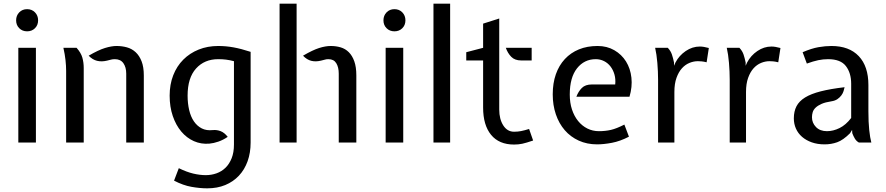

<svg xmlns="http://www.w3.org/2000/svg" viewBox="-20 -778 4834 1048"><path d="M80 0V-517H176V0ZM68 -667Q68 -693 85 -710.5Q102 -728 128 -728Q154 -728 171 -710.5Q188 -693 188 -667Q188 -641 171 -624Q154 -607 128 -607Q102 -607 85 -624Q68 -641 68 -667Z M398 -517Q422 -490 429.5 -463.5Q437 -437 437 -407V0H341V-391Q341 -419 337.5 -450.5Q334 -482 326 -517ZM669 -376Q669 -411 653.5 -433Q638 -455 607 -455Q595 -455 586 -452.5Q577 -450 564 -447Q535 -440 510 -446Q485 -452 464 -474Q517 -505 553 -516Q589 -527 616 -527Q646 -527 673 -519.5Q700 -512 720.5 -493Q741 -474 753 -443Q765 -412 765 -366V0H669Z M906 -256Q906 -317 925.5 -367Q945 -417 980.5 -452.5Q1016 -488 1064.5 -507.5Q1113 -527 1171 -527Q1213 -527 1254.5 -519.5Q1296 -512 1348 -495V0Q1348 56 1331.5 102Q1315 148 1284 181Q1253 214 1209.5 232Q1166 250 1111 250Q1072 250 1026 242Q980 234 930 208L956 140Q999 161 1035 169.5Q1071 178 1103 178Q1134 178 1162 168Q1190 158 1211 137.5Q1232 117 1244.5 85.5Q1257 54 1257 11V-444Q1234 -450 1214 -452.5Q1194 -455 1171 -455Q1096 -455 1050 -404Q1004 -353 1004 -256Q1004 -214 1012.5 -177.5Q1021 -141 1038.5 -115.5Q1056 -90 1081.5 -77Q1107 -64 1142 -68Q1164 -70 1184.5 -62Q1205 -54 1223 -31Q1198 -14 1172 -5Q1146 4 1123 6Q1078 10 1038.5 -7.5Q999 -25 969.5 -60Q940 -95 923 -145Q906 -195 906 -256Z M1506 0V-758H1599V0ZM1829 -376Q1829 -411 1815.5 -433Q1802 -455 1773 -455Q1761 -455 1753.5 -452.5Q1746 -450 1732 -447Q1703 -440 1679 -446Q1655 -452 1634 -474Q1687 -505 1722 -516Q1757 -527 1785 -527Q1814 -527 1839.5 -519.5Q1865 -512 1884 -493Q1903 -474 1914 -443Q1925 -412 1925 -366V0H1829Z M2085 0V-517H2181V0ZM2073 -667Q2073 -693 2090 -710.5Q2107 -728 2133 -728Q2159 -728 2176 -710.5Q2193 -693 2193 -667Q2193 -641 2176 -624Q2159 -607 2133 -607Q2107 -607 2090 -624Q2073 -641 2073 -667Z M2437 0H2346V-758H2437Z M2617 -448H2525V-493L2617 -517V-649L2705 -677V-180Q2705 -128 2727 -93.5Q2749 -59 2786 -59Q2806 -59 2824 -62.5Q2842 -66 2868 -74L2890 -11Q2852 2 2831 6.5Q2810 11 2786 11Q2704 11 2660.5 -42Q2617 -95 2617 -191ZM2825 -448Q2790 -448 2770.5 -468Q2751 -488 2741 -517H2882V-448Z M3338 -317Q3341 -346 3334 -371Q3327 -396 3312.5 -415Q3298 -434 3277 -444.5Q3256 -455 3232 -455Q3169 -455 3129.5 -405Q3090 -355 3090 -262Q3090 -217 3102 -180.5Q3114 -144 3135.5 -117.5Q3157 -91 3186 -76.5Q3215 -62 3249 -62Q3284 -62 3314.5 -69Q3345 -76 3388 -98L3413 -32Q3365 -7 3320 1.5Q3275 10 3239 10Q3184 10 3139 -10.5Q3094 -31 3062.5 -67.5Q3031 -104 3014 -154Q2997 -204 2997 -263Q2997 -324 3014 -372.5Q3031 -421 3063 -455.5Q3095 -490 3140 -508.5Q3185 -527 3242 -527Q3293 -527 3333 -504Q3373 -481 3397 -442.5Q3421 -404 3426.5 -354Q3432 -304 3416 -250H3126Q3137 -279 3156 -298Q3175 -317 3211 -317Z M3625 -517Q3641 -500 3647.5 -480.5Q3654 -461 3659 -437V-419L3667 -437Q3687 -475 3723 -499.5Q3759 -524 3800 -524Q3820 -524 3849 -516L3837 -438Q3821 -442 3809.5 -443Q3798 -444 3789 -444Q3766 -444 3743 -434.5Q3720 -425 3702 -405Q3684 -385 3672.5 -353Q3661 -321 3661 -276V0H3572V-342Q3572 -388 3568 -435Q3564 -482 3556 -517Z M4016 -517Q4032 -500 4038.5 -480.5Q4045 -461 4050 -437V-419L4058 -437Q4078 -475 4114 -499.5Q4150 -524 4191 -524Q4211 -524 4240 -516L4228 -438Q4212 -442 4200.5 -443Q4189 -444 4180 -444Q4157 -444 4134 -434.5Q4111 -425 4093 -405Q4075 -385 4063.5 -353Q4052 -321 4052 -276V0H3963V-342Q3963 -388 3959 -435Q3955 -482 3947 -517Z M4720 -171Q4720 -111 4724.5 -68.5Q4729 -26 4736 0H4668Q4654 -8 4646 -21.5Q4638 -35 4632 -51L4631 -69L4620 -51Q4582 -13 4549.5 -1.5Q4517 10 4481 10Q4442 10 4411 -1Q4380 -12 4358 -31Q4336 -50 4324.5 -76Q4313 -102 4313 -132Q4313 -170 4327.5 -198Q4342 -226 4374.5 -246Q4407 -266 4460 -279.5Q4513 -293 4590 -302Q4588 -293 4584.5 -281Q4581 -269 4572.5 -257.5Q4564 -246 4551 -237Q4538 -228 4518 -225Q4485 -220 4464.5 -211Q4444 -202 4432 -190.5Q4420 -179 4416 -165.5Q4412 -152 4412 -138Q4412 -107 4434 -84.5Q4456 -62 4494 -62Q4528 -62 4562.5 -79Q4597 -96 4626 -134V-321Q4626 -380 4597 -417.5Q4568 -455 4500 -455Q4473 -455 4446.5 -449.5Q4420 -444 4384 -431L4361 -493Q4410 -514 4447.5 -520.5Q4485 -527 4518 -527Q4615 -527 4667.5 -471.5Q4720 -416 4720 -314Z"/></svg>

Font: Expletus Sans
Style: Regular
Weight: 400
Designer: Jasper de Waard
Foundry: Designtown
Version: Version 7.028